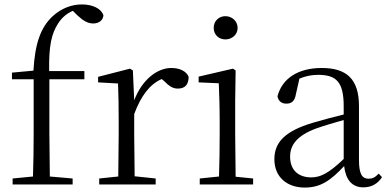

<svg xmlns="http://www.w3.org/2000/svg" viewBox="-20 -833 1757 867"><path d="M128 0H308V-27L205 -36L203 -227V-475H361V-512H202C200 -628 213 -682 243 -728C259 -753 282 -773 309 -784L328 -765C356 -739 376 -727 401 -727C428 -727 446 -743 447 -764C437 -795 397 -813 350 -813C304 -813 257 -796 217 -759C164 -709 138 -638 131 -514L34 -505V-475H132V-227C132 -164 131 -99 129 -36L37 -27V0Z M586 -318C617 -401 656 -452 710 -476L720 -468C743 -445 759 -433 783 -433C817 -433 831 -452 832 -486C822 -511 792 -526 754 -526C686 -526 619 -468 586 -380L580 -515L567 -523L423 -486V-461L513 -456C515 -406 516 -354 516 -285V-227L514 -36L428 -27V0H683V-27L588 -37L586 -227Z M998 -655C1027 -655 1053 -676 1053 -707C1053 -738 1027 -760 998 -760C968 -760 945 -738 945 -707C945 -676 968 -655 998 -655ZM968 0H1123V-27L1044 -35L1042 -227V-378L1044 -515L1032 -523L877 -487V-461L968 -457C970 -407 972 -352 972 -285V-227C972 -173 971 -91 969 -36L882 -27V0Z M1621 13C1656 13 1685 -2 1705 -33L1690 -49C1674 -32 1662 -26 1645 -26C1616 -26 1601 -45 1601 -111V-354C1601 -476 1545 -526 1433 -526C1326 -526 1254 -479 1233 -398C1237 -377 1251 -365 1273 -365C1296 -365 1311 -376 1316 -407L1332 -478C1361 -490 1389 -495 1416 -495C1496 -495 1532 -466 1532 -354V-316C1487 -305 1438 -292 1394 -279C1266 -241 1219 -190 1219 -114C1219 -31 1279 14 1356 14C1428 14 1473 -18 1534 -83C1541 -23 1568 13 1621 13ZM1532 -115C1466 -52 1428 -32 1386 -32C1328 -32 1290 -64 1290 -126C1290 -179 1322 -221 1408 -253C1445 -266 1489 -279 1532 -291Z"/></svg>

Font: Noto Serif SC Light
Style: Regular
Weight: 300
Designer: Ryoko NISHIZUKA 西塚涼子 (kana & ideographs); Frank Grießhammer (Latin, Greek & Cyrillic); Wenlong ZHANG 张文龙 (bopomofo); San
Foundry: Adobe
Version: Version 2.001;hotconv 1.1.0;makeotfexe 2.6.0